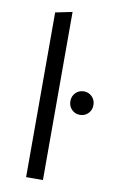

<svg xmlns="http://www.w3.org/2000/svg" viewBox="-84 -775 488 821"><g transform="rotate(10 160.0 -365.0)"><path d="M90 0ZM163 -730V0H90V-715ZM270 -302Q249 -302 234.5 -316.5Q220 -331 220 -353Q220 -375 234.5 -389.5Q249 -404 270 -404Q291 -404 305.5 -389.5Q320 -375 320 -353Q320 -331 305.5 -316.5Q291 -302 270 -302Z"/></g></svg>

Font: Red Hat Text
Style: Regular
Weight: 400
Designer: Pentagram / MCKL
Foundry: Pentagram / MCKL
Version: Version 1.005; Red Hat Text